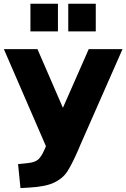

<svg xmlns="http://www.w3.org/2000/svg" viewBox="-38 -799 668 1016"><path d="M610.4 -539.1 386.7 -31.2Q382.8 -23.4 377 -7.8Q341.8 72.3 317.9 108.9Q293.9 145.5 249 167Q204.1 188.5 120.1 193.4L70.3 196.3L57.6 69.3L113.3 63.5Q147.5 59.6 164.1 44.9Q180.7 30.3 196.3 -4.9L205.1 -25.4L-17.6 -539.1H160.2L294.9 -228.5L431.6 -539.1ZM323.2 -779.3H468.8V-632.8H323.2ZM123 -779.3H268.6V-632.8H123Z"/></svg>

Font: Min Sans Black
Style: Regular
Weight: 900
Designer: Jinseong-Kim, NotoSansCJK, Nunito
Foundry: Jinseong-Kim
Version: Version 1.000